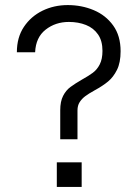

<svg xmlns="http://www.w3.org/2000/svg" viewBox="-20 -737 550 757"><path d="M285.5 -188H217.5V-302.5Q217.5 -337 228.8 -359Q240 -381 258 -394.2Q276 -407.5 302 -422.5Q328 -437 345.2 -449.5Q362.5 -462 373.2 -483Q384 -504 384 -536.5Q384 -576 366.5 -601.2Q349 -626.5 319 -638.5Q289 -650.5 251.5 -650.5Q198.5 -650.5 159.8 -620Q121 -589.5 118.5 -531H46.5Q46.5 -589.5 74.2 -631Q102 -672.5 147.5 -694.8Q193 -717 247 -717Q302 -717 349.5 -697Q397 -677 426.2 -636.5Q455.5 -596 455.5 -535Q455.5 -490 441.2 -461.5Q427 -433 406.2 -415.8Q385.5 -398.5 352.5 -380.5Q329 -367.5 315.8 -357.5Q302.5 -347.5 294 -334.2Q285.5 -321 285.5 -301.5ZM302 0H204V-97H302Z"/></svg>

Font: Acari Sans
Style: Regular
Weight: 400
Designer: Alfredo Marco Pradil and Stefan Peev (font) & Cristiano Sobral (main changes)
Foundry: Alfredo Marco Pradil and Stefan Peev (font) & Cristiano Sobral (main changes)
Version: Version 1.063; ttfautohint (v1.8.3)